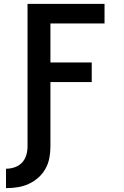

<svg xmlns="http://www.w3.org/2000/svg" viewBox="-20 -755 640 990"><path d="M11 215V115Q34 115 56 107.5Q78 100 93.5 83.5Q109 67 115.5 45Q122 23 122 0V-735H519V-634H240V-433H453V-332H240V0Q240 30 234.5 59.5Q229 89 214.5 115Q200 141 177.5 161Q155 181 127.5 193.5Q100 206 70.5 210.5Q41 215 11 215Z"/></svg>

Font: Iosevka Curly Extended
Style: Bold
Weight: 700
Width: 7
Monospace: yes
Designer: Belleve Invis
Foundry: Belleve Invis
Version: Version 11.1.0; ttfautohint (v1.8.3)